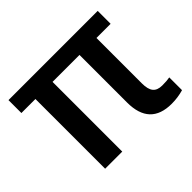

<svg xmlns="http://www.w3.org/2000/svg" viewBox="-135 -733 945 945"><g transform="rotate(-45 337.5 -260.5)"><path d="M18.6 -460.9V-550.8H639.6V-460.9H541V-144.5Q541 -103.5 556.2 -85Q571.3 -66.4 605 -66.4Q638.7 -66.4 657.2 -70.3V18.6Q617.2 30.3 574.2 30.3Q422.9 30.3 422.9 -129.9V-460.9H235.4V24.4H116.2V-460.9Z"/></g></svg>

Font: GenEi M Gothic v2 Medium
Style: Regular
Weight: 500
Version: Version 2.0